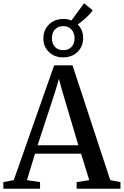

<svg xmlns="http://www.w3.org/2000/svg" viewBox="-36 -1145 751 1165"><path d="M47.5 -52 292.5 -748.5H404L633 -52L695 -40V0H429V-40L505.5 -52L456 -212.5H176.5L127.5 -52L207 -40V0H-15.5L-16 -40ZM439.5 -263.5 342 -591 321.5 -666.5 299 -589.5 192 -263.5ZM346.5 -797Q294 -797 260.5 -829.8Q227 -862.5 227 -912.5Q227.5 -964 261.8 -997Q296 -1030 350 -1030Q376.5 -1030 397.5 -1020.5L474 -1125L526.5 -1082.5Q519 -1070.5 504 -1055Q489 -1039.5 471 -1024.2Q453 -1009 435.5 -996.5Q468.5 -964.5 468.5 -914.5Q468.5 -863 434.5 -830Q400.5 -797 346.5 -797ZM348 -840.5Q379 -840.5 397.8 -860.2Q416.5 -880 416.5 -913Q416.5 -945 397.8 -965.8Q379 -986.5 348 -986.5Q317 -986.5 298 -966.8Q279 -947 279 -913.5Q279 -881.5 297.2 -861Q315.5 -840.5 348 -840.5Z"/></svg>

Font: Merriweather 60pt Medium
Style: Regular
Weight: 500
Version: Version 2.100